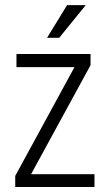

<svg xmlns="http://www.w3.org/2000/svg" viewBox="-20 -743 427 763"><path d="M355.5 -50.8V0H40.5V-43.9L275.9 -476.1H45.4V-528.3H339.8V-483.9L103.5 -50.8ZM246.6 -722.7H320.8L215.3 -592.8H167Z"/></svg>

Font: RobotoCondensed-Light
Style: Light
Weight: 300
Designer: Google
Version: Version 1.200311; 2013